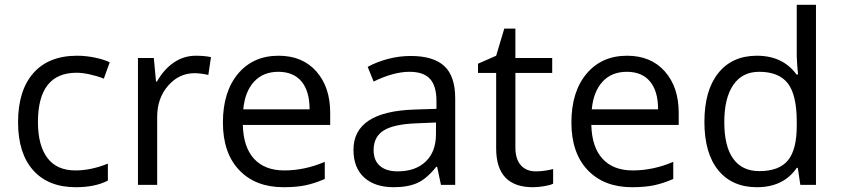

<svg xmlns="http://www.w3.org/2000/svg" viewBox="-20 -780 3548 810"><path d="M299.8 9.8Q183.6 9.8 119.9 -61.8Q56.2 -133.3 56.2 -264.2Q56.2 -398.4 120.8 -471.7Q185.5 -544.9 305.2 -544.9Q343.8 -544.9 382.3 -536.6Q420.9 -528.3 442.9 -517.1L418 -448.2Q391.1 -459 359.4 -466.1Q327.6 -473.1 303.2 -473.1Q140.1 -473.1 140.1 -265.1Q140.1 -166.5 179.9 -113.8Q219.7 -61 297.9 -61Q364.7 -61 435.1 -89.8V-18.1Q381.3 9.8 299.8 9.8Z M806.2 -544.9Q841.8 -544.9 870.1 -539.1L858.9 -463.9Q825.7 -471.2 800.3 -471.2Q735.4 -471.2 689.2 -418.5Q643.1 -365.7 643.1 -287.1V0H562V-535.2H628.9L638.2 -436H642.1Q671.9 -488.3 713.9 -516.6Q755.9 -544.9 806.2 -544.9Z M1176.3 9.8Q1057.6 9.8 989 -62.5Q920.4 -134.8 920.4 -263.2Q920.4 -392.6 984.1 -468.8Q1047.9 -544.9 1155.3 -544.9Q1255.9 -544.9 1314.5 -478.8Q1373 -412.6 1373 -304.2V-252.9H1004.4Q1006.8 -158.7 1052 -109.9Q1097.2 -61 1179.2 -61Q1265.6 -61 1350.1 -97.2V-24.9Q1307.1 -6.3 1268.8 1.7Q1230.5 9.8 1176.3 9.8ZM1154.3 -477.1Q1089.8 -477.1 1051.5 -435.1Q1013.2 -393.1 1006.3 -318.8H1286.1Q1286.1 -395.5 1252 -436.3Q1217.8 -477.1 1154.3 -477.1Z M1840.3 0 1824.2 -76.2H1820.3Q1780.3 -25.9 1740.5 -8.1Q1700.7 9.8 1641.1 9.8Q1561.5 9.8 1516.4 -31.2Q1471.2 -72.3 1471.2 -147.9Q1471.2 -310.1 1730.5 -317.9L1821.3 -320.8V-354Q1821.3 -417 1794.2 -447Q1767.1 -477.1 1707.5 -477.1Q1640.6 -477.1 1556.2 -436L1531.2 -498Q1570.8 -519.5 1617.9 -531.7Q1665 -543.9 1712.4 -543.9Q1808.1 -543.9 1854.2 -501.5Q1900.4 -459 1900.4 -365.2V0ZM1657.2 -57.1Q1732.9 -57.1 1776.1 -98.6Q1819.3 -140.1 1819.3 -214.8V-263.2L1738.3 -259.8Q1641.6 -256.3 1598.9 -229.7Q1556.2 -203.1 1556.2 -147Q1556.2 -103 1582.8 -80.1Q1609.4 -57.1 1657.2 -57.1Z M2240.2 -57.1Q2261.7 -57.1 2281.7 -60.3Q2301.8 -63.5 2313.5 -66.9V-4.9Q2300.3 1.5 2274.7 5.6Q2249 9.8 2228.5 9.8Q2073.2 9.8 2073.2 -153.8V-472.2H1996.6V-511.2L2073.2 -544.9L2107.4 -659.2H2154.3V-535.2H2309.6V-472.2H2154.3V-157.2Q2154.3 -108.9 2177.2 -83Q2200.2 -57.1 2240.2 -57.1Z M2646.5 9.8Q2527.8 9.8 2459.2 -62.5Q2390.6 -134.8 2390.6 -263.2Q2390.6 -392.6 2454.3 -468.8Q2518.1 -544.9 2625.5 -544.9Q2726.1 -544.9 2784.7 -478.8Q2843.3 -412.6 2843.3 -304.2V-252.9H2474.6Q2477.1 -158.7 2522.2 -109.9Q2567.4 -61 2649.4 -61Q2735.8 -61 2820.3 -97.2V-24.9Q2777.3 -6.3 2739 1.7Q2700.7 9.8 2646.5 9.8ZM2624.5 -477.1Q2560.1 -477.1 2521.7 -435.1Q2483.4 -393.1 2476.6 -318.8H2756.3Q2756.3 -395.5 2722.2 -436.3Q2688 -477.1 2624.5 -477.1Z M3345.7 -71.8H3341.3Q3285.2 9.8 3173.3 9.8Q3068.4 9.8 3010 -62Q2951.7 -133.8 2951.7 -266.1Q2951.7 -398.4 3010.3 -471.7Q3068.8 -544.9 3173.3 -544.9Q3282.2 -544.9 3340.3 -465.8H3346.7L3343.3 -504.4L3341.3 -542V-759.8H3422.4V0H3356.4ZM3183.6 -58.1Q3266.6 -58.1 3304 -103.3Q3341.3 -148.4 3341.3 -249V-266.1Q3341.3 -379.9 3303.5 -428.5Q3265.6 -477.1 3182.6 -477.1Q3111.3 -477.1 3073.5 -421.6Q3035.6 -366.2 3035.6 -265.1Q3035.6 -162.6 3073.2 -110.4Q3110.8 -58.1 3183.6 -58.1Z"/></svg>

Font: f0_25643 
Style: Regular
Weight: 400
Foundry: Ascender Corporation
Version: Version 1.10